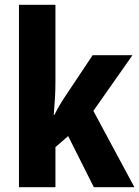

<svg xmlns="http://www.w3.org/2000/svg" viewBox="-20 -780 580 800"><path d="M211 -441Q211 -406 209 -371Q207 -336 204 -302H207Q218 -324 230.5 -345Q243 -366 254 -382L366 -550H532L369 -318L540 0H371L264 -213L211 -167V0H59V-760H211Z"/></svg>

Font: Noto Sans Condensed ExtraBold
Style: Regular
Weight: 800
Width: 3
Designer: Monotype Design Team
Foundry: Monotype Imaging Inc.
Version: Version 2.013; ttfautohint (v1.8.4.7-5d5b)